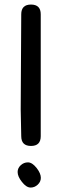

<svg xmlns="http://www.w3.org/2000/svg" viewBox="-20 -804 278 856"><path d="M161.6 -740.2V-196.8Q161.6 -153.3 118.2 -153.3Q74.7 -153.3 74.7 -196.8Q74.7 -216.8 73.5 -256.6Q72.3 -296.4 72.3 -315.9Q72.3 -386.7 73.5 -528.1Q74.7 -669.4 74.7 -740.2Q74.7 -783.7 118.2 -783.7Q161.6 -783.7 161.6 -740.2ZM162.1 -11.2Q162.1 6.3 148.2 19.3Q134.3 32.2 116.7 32.2Q97.2 32.2 77.6 6.8Q58.6 -17.1 58.6 -37.1Q58.6 -54.7 72.5 -67.4Q86.4 -80.1 104.5 -80.1Q123.5 -80.1 143.6 -54.7Q162.1 -30.8 162.1 -11.2Z"/></svg>

Font: Candra Sangkala
Style: Regular
Weight: 400
Designer: R.S. Wihananto
Foundry: R.S. Wihananto
Version: Version 2.0.1